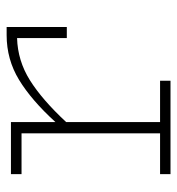

<svg xmlns="http://www.w3.org/2000/svg" viewBox="2 -526 524 567"><g transform="rotate(-90 263.5 -242.0)"><path d="M443.8 -483.9H467.8V-306.2H435.1V-453.1Q368.2 -451.2 310.8 -415.3Q253.4 -379.4 187 -308.1V-30.8H309.1V0H33.2V-30.8H153.8V-439.9H33.2V-471.2H187V-339.8Q251.5 -410.6 311.8 -447.3Q372.1 -483.9 443.8 -483.9Z"/></g></svg>

Font: BioRhyme ExtraLight
Style: Regular
Weight: 275
Designer: Aoife Mooney
Foundry: Aoife Mooney Type
Version: Version 1.500;PS 001.500;hotconv 1.0.88;makeotf.lib2.5.64775